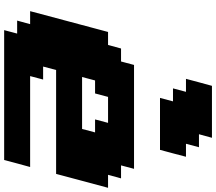

<svg xmlns="http://www.w3.org/2000/svg" viewBox="-78 -962 1040 924"><g transform="rotate(90 442.0 -500.0)"><path d="M125 0H750Q755.4 -21 766.6 -62.5Q777.8 -104 783.7 -125H346.2L362.8 -187.5H300.3L316.9 -250H816.9Q828.1 -292 850.3 -375.2Q872.6 -458.5 883.8 -500H821.3L838.4 -562.5H775.9L792.5 -625H292.5L275.9 -562.5H213.4L196.3 -500H133.8Q117.2 -437.5 83.7 -312.5Q50.3 -187.5 33.7 -125H96.2L79.1 -62.5H141.6ZM600.6 -375H350.6L367.2 -437.5H429.7L446.3 -500H571.3L554.7 -437.5H617.2ZM451.2 -750H701.2Q707 -771 718 -812.5Q729 -854 734.4 -875H671.9L688.5 -937.5H626L643.1 -1000H393.1Q387.2 -979 376 -937.3Q364.7 -895.5 359.4 -875H421.9L405.3 -812.5H467.8Z"/></g></svg>

Font: Faithful 32x
Style: BoldOblique
Weight: 400
Foundry: Faithful Resource Pack
Version: Version 1.0; January 27, 2023